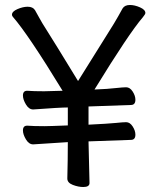

<svg xmlns="http://www.w3.org/2000/svg" viewBox="-20 -735 640 770"><path d="M314 15Q294 15 272 6.5Q250 -2 250 -19Q252 -95 252 -165L113 -156Q96 -156 84 -176Q72 -196 72 -212Q72 -231 89 -231Q114 -229 158 -229Q177 -229 252 -232V-304Q221 -304 113 -296Q96 -296 84 -316Q72 -336 72 -352Q72 -371 89 -371Q114 -369 157 -369L231 -371Q93 -597 32 -667Q28 -671 28 -676Q28 -689 50 -698.5Q72 -708 91 -708Q112 -708 120.5 -694Q129 -680 137.5 -663.5Q146 -647 171 -608Q196 -569 293 -410Q360 -518 403 -586Q446 -654 454.5 -670.5Q463 -687 471.5 -701Q480 -715 501 -715Q520 -715 541.5 -705.5Q563 -696 563 -683Q563 -678 553 -666Q497 -601 359 -376Q413 -378 446 -382Q474 -385 486 -385Q501 -385 512 -368Q523 -351 523 -335Q523 -314 505 -314L335 -308V-235Q416 -239 445 -242Q474 -245 486 -245Q501 -245 512 -228Q523 -211 523 -195Q523 -174 505 -174L335 -168Q335 -146 339 -1Q339 15 314 15Z"/></svg>

Font: ToneOZ-Pinyin-WenKai-Medium
Style: Medium
Weight: 700
Designer: Fontworks Inc.
Foundry: ToneOZ
Version: Version 0.240331